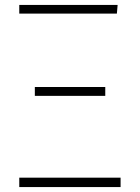

<svg xmlns="http://www.w3.org/2000/svg" viewBox="-20 -757 567 777"><path d="M456 -737H58V-702H453ZM406 -405H121V-369H406ZM468 -38H58V0H468Z"/></svg>

Font: Glow Sans SC Normal ExtraLight
Style: Regular
Weight: 200
Designer: Ryoko NISHIZUKA (kana, bopomofo & ideographs); Paul D. Hunt (Latin, Greek & Cyrillic); Sandoll Communications, Soo-young
Version: Version 0.93